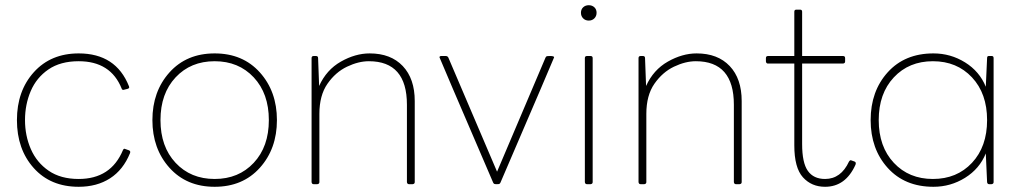

<svg xmlns="http://www.w3.org/2000/svg" viewBox="-20 -707 3922 737"><path d="M282 10Q174 10 109.5 -62Q45 -134 45 -246Q45 -358 110 -430Q175 -502 282 -502Q425 -502 475 -376L476 -372Q476 -368 470 -366L454 -362Q448 -362 447 -367Q405 -472 282 -472Q212 -472 166 -440.5Q120 -409 98 -357.5Q76 -306 76 -246Q76 -186 98.5 -134.5Q121 -83 167 -51.5Q213 -20 282 -20Q406 -20 452 -131Q454 -136 458 -136L475 -130Q480 -128 480 -123L479 -119Q453 -55 402.5 -22.5Q352 10 282 10Z M804 10Q696 10 630.5 -63Q565 -136 565 -246Q565 -356 630.5 -429Q696 -502 804 -502Q912 -502 977.5 -429Q1043 -356 1043 -246Q1043 -136 977.5 -63Q912 10 804 10ZM804 -20Q896 -20 954 -82Q1012 -144 1012 -246Q1012 -348 954 -410Q896 -472 804 -472Q712 -472 654 -410Q596 -348 596 -246Q596 -144 654 -82Q712 -20 804 -20Z M1564 0H1550Q1543 0 1542 -8V-305Q1542 -472 1396 -472Q1356 -472 1312 -451Q1268 -430 1237 -385.5Q1206 -341 1206 -270V-8Q1206 -1 1198 0H1184Q1177 0 1176 -8V-484Q1176 -492 1184 -492H1193Q1201 -492 1201 -484L1205 -377Q1233 -439 1288.5 -470.5Q1344 -502 1399 -502Q1480 -502 1526 -453.5Q1572 -405 1572 -319V-8Q1572 -1 1564 0Z M1887 0Q1880 0 1877.5 -1Q1875 -2 1873 -6Q1667 -485 1667 -487Q1667 -492 1674 -492H1691Q1698 -492 1701 -486L1888 -48L2074 -486Q2076 -490 2078.5 -491Q2081 -492 2092 -492Q2107 -492 2107 -487Q2107 -485 1901 -6Q1899 -2 1896.5 -1Q1894 0 1887 0Z M2240 -628Q2227 -628 2218.5 -636.5Q2210 -645 2210 -658Q2210 -671 2218.5 -679Q2227 -687 2240 -687Q2253 -687 2261.5 -679Q2270 -671 2270 -658Q2270 -645 2261.5 -636.5Q2253 -628 2240 -628ZM2247 0H2233Q2226 0 2225 -8V-484Q2225 -492 2233 -492H2247Q2255 -492 2255 -484V-8Q2255 -1 2247 0Z M2819 0H2805Q2798 0 2797 -8V-305Q2797 -472 2651 -472Q2611 -472 2567 -451Q2523 -430 2492 -385.5Q2461 -341 2461 -270V-8Q2461 -1 2453 0H2439Q2432 0 2431 -8V-484Q2431 -492 2439 -492H2448Q2456 -492 2456 -484L2460 -377Q2488 -439 2543.5 -470.5Q2599 -502 2654 -502Q2735 -502 2781 -453.5Q2827 -405 2827 -319V-8Q2827 -1 2819 0Z M3147 10Q3095 10 3062 -26.5Q3029 -63 3029 -149V-463H2928Q2921 -463 2920 -471V-484Q2920 -492 2928 -492H3029V-662Q3029 -670 3037 -670H3051Q3059 -670 3059 -662V-492H3216Q3224 -492 3224 -484V-471Q3224 -464 3216 -463H3059V-154Q3059 -82 3081 -51Q3103 -20 3147 -20Q3208 -20 3239 -87Q3242 -92 3246 -92L3260 -87Q3265 -85 3265 -80L3264 -75Q3226 10 3147 10Z M3563 10Q3453 10 3387.5 -62.5Q3322 -135 3322 -246Q3322 -357 3387.5 -429.5Q3453 -502 3563 -502Q3629 -502 3684.5 -467.5Q3740 -433 3764 -374L3769 -484Q3769 -492 3775 -492Q3780 -492 3787 -492Q3794 -492 3794 -484V-8Q3794 -1 3786 0H3777Q3770 0 3769 -8L3764 -118Q3740 -59 3684.5 -24.5Q3629 10 3563 10ZM3561 -20Q3653 -20 3711 -82Q3769 -144 3769 -246Q3769 -348 3711 -410Q3653 -472 3561 -472Q3469 -472 3411 -410Q3353 -348 3353 -246Q3353 -144 3411 -82Q3469 -20 3561 -20Z"/></svg>

Font: YamahaIndonesia935. App Thin
Style: Regular
Weight: 100
Designer: Dalton Maag Ltd
Foundry: Dalton Maag Ltd
Version: Version 1.002